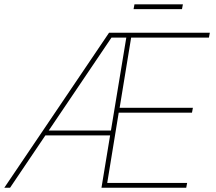

<svg xmlns="http://www.w3.org/2000/svg" viewBox="-33 -881 1012 901"><path d="M-12.8 0 478.7 -727.3H951.7L947.4 -704.5H582.4L528.4 -375H872.2L867.9 -352.3H524.1L470.2 -22.7H845.2L840.9 0H443.2L483.7 -245.7H180L14.2 0ZM195.7 -268.5H487.6L559.7 -704.5H490.1ZM825.3 -860.8 821 -838.1H593.8L598 -860.8Z"/></svg>

Font: Inter Thin  BETA
Style: Italic
Weight: 100
Italic angle: -9.39999°
Designer: Rasmus Andersson
Foundry: rsms
Version: Version 3.011;git-f93a4a705